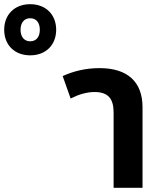

<svg xmlns="http://www.w3.org/2000/svg" viewBox="-283 -896 768 916"><path d="M-139 -632C-63 -632 -15 -683 -15 -754C-15 -825 -63 -876 -139 -876C-215 -876 -263 -825 -263 -754C-263 -683 -215 -632 -139 -632ZM-139 -699C-168 -699 -185 -721 -185 -754C-185 -787 -168 -809 -139 -809C-109 -809 -93 -787 -93 -754C-93 -721 -109 -699 -139 -699ZM54 -426C89 -444 129 -457 168 -457C235 -457 259 -423 259 -359V0H397V-384C397 -508 323 -571 192 -571C125 -571 66 -556 16 -533Z"/></svg>

Font: Noto Sans Thai Looped SemiCondensed
Style: Bold
Weight: 700
Width: 4
Designer: Sasikarn Vongin, Ben Mitchell
Foundry: The Fontpad Ltd
Version: Version 1.001